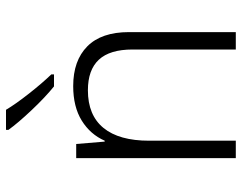

<svg xmlns="http://www.w3.org/2000/svg" viewBox="-103 -703 806 640"><g transform="rotate(-90 300.0 -383.0)"><path d="M93 -532H140L148 -437H151Q172 -485 218 -513.5Q264 -542 333 -542Q418 -542 465.5 -495Q513 -448 513 -356V0H455V-344Q455 -420 421 -456.5Q387 -493 319 -493Q236 -493 193.5 -441Q151 -389 151 -289V0H93ZM187 -758V-766H254Q273 -734 308 -689.5Q343 -645 372 -615V-606H332Q296 -635 253 -680.5Q210 -726 187 -758Z"/></g></svg>

Font: Noto Sans Mono UI Light
Style: Regular
Weight: 300
Monospace: yes
Designer: Monotype Design team
Foundry: Monotype Imaging Inc.
Version: Version 1.000